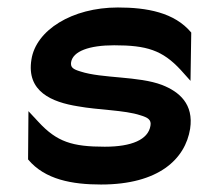

<svg xmlns="http://www.w3.org/2000/svg" viewBox="-20 -482 531 513"><path d="M64 -323C50 -237 119 -209 188 -198C242 -188 313 -188 355 -174C375 -168 385 -162 382 -146C376 -109 332 -90 260 -90C173 -90 132 -103 83 -156L56 -185L55 -56C100 -2 173 11 250 11C404 11 475 -57 488 -138C498 -204 459 -237 413 -255C350 -279 253 -272 195 -291C175 -297 168 -302 170 -316C175 -345 218 -361 285 -361C372 -361 414 -348 463 -295L489 -266L491 -395C446 -449 372 -462 295 -462C172 -462 76 -401 64 -323Z"/></svg>

Font: Charger Sport
Style: BlkObl
Weight: 900
Designer: Jasper
Foundry: Cannot Into Space Fonts
Version: Version 1.1